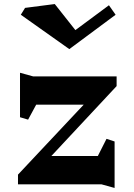

<svg xmlns="http://www.w3.org/2000/svg" viewBox="-20 -912 665 950"><path d="M464 -140 507 -225 547 -212V18L482 0H69V-48L394 -394H159L119 -320L79 -332V-552L144 -534H557V-486L234 -140ZM323 -669 83 -839 104 -873 251 -892 353 -763 519 -886 552 -839Z"/></svg>

Font: Inknut Antiqua SemiBold
Style: Regular
Weight: 600
Designer: Claus Eggers Sørensen
Foundry: Claus Eggers Sørensen
Version: Version 1.003; ttfautohint (v1.8.2) -l 8 -r 50 -G 200 -x 14 